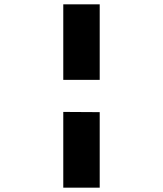

<svg xmlns="http://www.w3.org/2000/svg" viewBox="-20 -687 747 880"><path d="M270 -667V-321H437V-667ZM270 -174V173H437V-173Z"/></svg>

Font: Geom Black
Style: Bold
Weight: 900
Version: Version 1.102